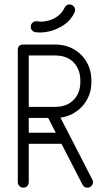

<svg xmlns="http://www.w3.org/2000/svg" viewBox="-20 -864 475 884"><path d="M112.4 -25.5Q112.4 -14.8 105.3 -7.4Q98.2 0 87.5 0Q76.8 0 69.4 -7.4Q62 -14.8 62 -25.5V-634.1Q62 -659 87.5 -659H232.9Q282.5 -659 320.5 -636.9Q358.5 -614.8 379.6 -577.2Q400.8 -539.6 400.8 -493.6V-485Q400.8 -440.8 379.6 -403.5Q358.5 -366.2 320.5 -343.6Q282.5 -321 232.9 -321H94.2Q83.5 -321 76.1 -328.4Q68.8 -335.8 68.8 -346.5Q68.8 -357.2 76.1 -364.6Q83.5 -372 94.2 -372H232.9Q288.5 -372 319.1 -404.3Q349.8 -436.6 349.8 -485V-493.6Q349.8 -543.8 319.3 -576.2Q288.9 -608.6 232.9 -608.6H112.4ZM197.4 -329.6Q194.1 -333.8 194.1 -341.6Q194.1 -351.8 201.5 -359.4Q208.9 -367.1 219.6 -367.1Q234.4 -367.1 241.9 -354.6L404.9 -37.5Q408.1 -32.4 408.1 -25.5Q408.1 -15.4 400.8 -7.7Q393.4 0 382.6 0Q367.9 0 360.4 -12.9ZM271.1 -253Q281.9 -253 289.2 -245.6Q296.6 -238.2 296.6 -227.5Q296.6 -216.8 289.2 -209.4Q281.9 -202 271.1 -202H96.5Q85.8 -202 78.4 -209.4Q71 -216.8 71 -227.5Q71 -238.2 78.4 -245.6Q85.8 -253 96.5 -253ZM276.8 -827.5Q280.2 -835.4 287.2 -839.9Q294.2 -844.4 302.9 -843.4Q313.2 -842 319.9 -833.9Q326.6 -825.9 325.6 -815.1Q325.2 -813.6 324.9 -811.8Q324.5 -810 324.1 -808.5Q307.1 -771.5 274.9 -749.6Q242.6 -727.6 207.1 -719.6Q171.5 -711.5 144.5 -715.8Q133.8 -716.8 127.1 -725Q120.4 -733.2 121.8 -743.4Q122.8 -753.8 130.7 -760.4Q138.6 -767.1 149.4 -766.1Q170.2 -762.2 195.6 -767.4Q220.9 -772.5 242.8 -787.4Q264.8 -802.4 276.8 -827.5Z"/></svg>

Font: Libertine-Super Thin
Style: Regular
Weight: 100
Designer: Bastien Sozeau
Foundry: NBR — Bastien Sozeau
Version: Version 2.003;gftools[0.9.33]